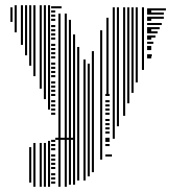

<svg xmlns="http://www.w3.org/2000/svg" viewBox="-20 -532 671 736"><path d="M28 -448H20V-504H28ZM44 -408H36V-512H44ZM68 -360H60V-512H68ZM84 -320H76V-512H84ZM100 168H92V32H100ZM100 -280H92V-512H100ZM116 184H108V16H116ZM116 -240H108V-512H116ZM140 184H132V16H140ZM140 -192H132V-512H140ZM156 184H148V16H156ZM156 -152H148V-512H156ZM172 184H164V8H172ZM172 -112H164V-512H172ZM192 172H176V164H192ZM192 156H176V148H192ZM192 140H176V132H192ZM192 116H176V108H192ZM192 100H176V92H192ZM192 84H176V76H192ZM192 68H176V60H192ZM192 44H176V36H192ZM192 28H176V20H192ZM192 12H176V4H192ZM264 4H192V-4H264ZM192 -92H176V-100H192ZM192 -108H176V-116H192ZM192 -124H176V-132H192ZM192 -140H176V-148H192ZM192 -164H176V-172H192ZM192 -180H176V-188H192ZM192 -196H176V-204H192ZM192 -212H176V-220H192ZM192 -236H176V-244H192ZM192 -252H176V-260H192ZM192 -268H176V-276H192ZM192 -284H176V-292H192ZM192 -308H176V-316H192ZM192 -324H176V-332H192ZM192 -340H176V-348H192ZM192 -356H176V-364H192ZM192 -380H176V-388H192ZM192 -396H176V-404H192ZM192 -412H176V-420H192ZM192 -428H176V-436H192ZM192 -452H176V-460H192ZM192 -468H176V-476H192ZM192 -484H176V-492H192ZM192 -500H176V-508H192ZM212 184H204V-480H212ZM236 184H228V-480H236ZM252 176H244V-456H252ZM268 176H260V-400H268ZM284 160H276V-352H284ZM308 160H300V-304H308ZM324 144H316V-288H324ZM340 128H332V-336H340ZM216 -500H192V-508H216ZM372 80H364V-168H372ZM409 68H384V60H409ZM400 28H384V20H400ZM400 12H384V4H400ZM400 4H384V-4H400ZM400 -20H384V-28H400ZM400 -36H384V-44H400ZM400 -52H384V-60H400ZM400 -68H384V-76H400ZM400 -92H384V-100H400ZM400 -108H384V-116H400ZM400 -124H384V-132H400ZM400 -140H384V-148H400ZM400 -164H384V-172H400ZM372 -168H364V-416H372ZM396 -168H388V-464H396ZM420 0H412V-504H420ZM436 -48H428V-504H436ZM460 -88H452V-504H460ZM476 -136H468V-504H476ZM492 -176H484V-504H492ZM508 -216H500V-504H508ZM532 -264H524V-504H532ZM560 -308H544V-316H560ZM560 -340H544V-348H560ZM560 -380H544V-388H560ZM560 -412H544V-420H560ZM560 -452H544V-460H560ZM560 -484H544V-492H560ZM562 -316H544V-324H562ZM560 -348H544V-356H560ZM568 -364H544V-372H568ZM576 -388H544V-396H576ZM584 -404H544V-412H584ZM592 -420H544V-428H592ZM600 -436H544V-444H600ZM608 -460H544V-468H608ZM608 -476H544V-484H608ZM616 -492H544V-500H616Z"/></svg>

Font: Rubik Lines
Style: Regular
Weight: 400
Designer: Hubert and Fischer, NaN
Foundry: Hubert and Fischer, NaN
Version: Version 2.201